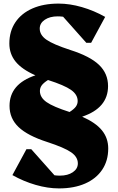

<svg xmlns="http://www.w3.org/2000/svg" viewBox="-20 -797 654 1068"><path d="M308 251Q246 251 178.5 231.5Q111 212 49 177L127 33H154L283 178Q298 180 313 180Q357 180 385 161Q413 142 413 112Q413 76 375.5 50Q338 24 243 -7Q134 -42 83.5 -90Q33 -138 33 -208Q33 -330 177 -378Q102 -411 67 -454Q32 -497 32 -555Q32 -623 65.5 -673Q99 -723 160.5 -750Q222 -777 306 -777Q368 -777 435.5 -757.5Q503 -738 565 -703L487 -559H460L331 -704Q316 -706 301 -706Q257 -706 229 -687Q201 -668 201 -638Q201 -602 238.5 -576Q276 -550 371 -519Q481 -484 531 -436Q581 -388 581 -318Q581 -196 437 -148Q512 -115 547 -72Q582 -29 582 29Q582 97 548.5 147Q515 197 453.5 224Q392 251 308 251ZM202 -291Q202 -255 239 -229Q276 -203 367 -174Q392 -190 402 -204Q412 -218 412 -235Q412 -271 375 -297Q338 -323 247 -352Q222 -336 212 -322Q202 -308 202 -291Z"/></svg>

Font: Platypi ExtraBold
Style: Regular
Weight: 800
Designer: David Sargent
Foundry: Bolt Cutter Type
Version: Version 1.200; ttfautohint (v1.8.4.7-5d5b)